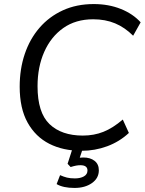

<svg xmlns="http://www.w3.org/2000/svg" viewBox="-20 -734 713 946"><path d="M381 9Q291 9 223 -25.5Q155 -60 116 -130Q77 -200 77 -307Q77 -394 102 -468Q127 -542 174.5 -597Q222 -652 289.5 -683Q357 -714 442 -714Q515 -714 575 -690Q635 -666 673 -624L636 -558Q595 -599 547 -619Q499 -639 439 -639Q353 -639 292 -596Q231 -553 198 -478.5Q165 -404 165 -309Q165 -179 224 -122.5Q283 -66 388 -66Q443 -66 489.5 -84.5Q536 -103 585 -145L615 -79Q569 -36 508.5 -13.5Q448 9 381 9ZM347 192Q291 192 259 173L276 129Q294 137 310 141Q326 145 349 145Q376 145 393.5 135Q411 125 411 106Q411 80 376 80Q366 80 355 82Q344 84 328 89L313 73L343 -20H394L373 43Q383 42 391 42Q425 42 446 58.5Q467 75 467 105Q467 144 433 168Q399 192 347 192Z"/></svg>

Font: Nunito Sans
Style: Italic
Weight: 400
Italic angle: -9°
Designer: Vernon Adams
Foundry: Vernon Adams
Version: Version 3.006; ttfautohint (v1.8.3)